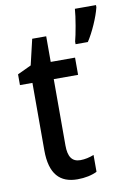

<svg xmlns="http://www.w3.org/2000/svg" viewBox="-87 -814 596 878"><g transform="rotate(-10 211.0 -375.0)"><path d="M422 -750V-760H324C322 -724 307 -640 299 -612V-600H356C382 -639 412 -707 422 -750ZM229 -74C190 -74 173 -100 173 -152V-460H286V-540H173V-659H108L80 -540L16 -510V-460H74V-147C74 -36 120 10 201 10C236 10 269 3 292 -9V-87C272 -79 250 -74 229 -74Z"/></g></svg>

Font: Noto Sans Gujarati UI Condensed Medium
Style: Regular
Weight: 500
Width: 3
Designer: Jelle Bosma - Monotype Design Team, Universal Thirst
Foundry: Monotype Imaging Inc.
Version: Version 2.106